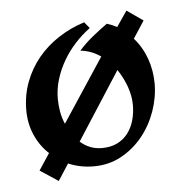

<svg xmlns="http://www.w3.org/2000/svg" viewBox="-41 -448 499 530"><g transform="rotate(-5 209.0 -183.0)"><path d="M289.1 -248 168 -60.1Q180.2 -49.3 195.1 -43.2Q210 -37.1 228 -37.1Q252.4 -37.1 270.3 -45.9Q288.1 -54.7 299.8 -69.8Q311.5 -85 317.4 -105.2Q323.2 -125.5 323.2 -147.9Q323.2 -172.9 314 -199Q304.7 -225.1 289.1 -248ZM101.1 43 50.8 9.8 81.1 -36.1Q56.6 -58.6 42.7 -90.3Q28.8 -122.1 28.8 -159.2Q28.8 -200.7 42.5 -237.1Q56.2 -273.4 80.3 -302.7Q104.5 -332 137.5 -353.5Q170.4 -375 209 -387.2L223.1 -370.1Q201.2 -354 182.1 -333.3Q163.1 -312.5 148.9 -288.3Q134.8 -264.2 126.5 -237.5Q118.2 -210.9 118.2 -183.1Q118.2 -166.5 121.3 -147.9Q124.5 -129.4 131.8 -112.8L248 -289.1Q221.7 -307.1 191.9 -310.1Q209 -329.6 229.5 -346.2Q250 -362.8 271 -377.9Q285.6 -373.5 298.8 -366.2L328.1 -409.2L373 -377.9L341.8 -330.1Q364.7 -304.2 376.5 -270.8Q388.2 -237.3 388.2 -202.1Q388.2 -163.6 374.8 -125.5Q361.3 -87.4 336.7 -56.9Q312 -26.4 277.6 -7.6Q243.2 11.2 201.2 11.2Q182.1 11.2 164.3 7.6Q146.5 3.9 130.9 -2.9Z"/></g></svg>

Font: Redressed
Style: Regular
Weight: 400
Designer: Astigmatic (AOETI)
Foundry: Astigmatic (AOETI)
Version: Version 1.000